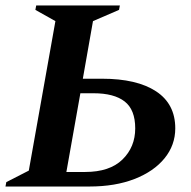

<svg xmlns="http://www.w3.org/2000/svg" viewBox="-34 -680 696 700"><path d="M98 -660H403L400 -644L305 -603L268 -393H338Q465 -393 535 -347Q605 -301 605 -212Q605 -151 566 -103Q527 -55 456.5 -27.5Q386 0 292 0H-14L-11 -16L71 -58L168 -603L95 -644ZM208 -53H276Q366 -53 412.5 -98.5Q459 -144 459 -212Q459 -280 420.5 -310Q382 -340 307 -340H259Z"/></svg>

Font: Spectral SC
Style: Bold Italic
Weight: 700
Italic angle: -10°
Designer: Jean-Baptiste Levee
Foundry: Production Type
Version: Version 2.001